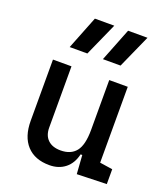

<svg xmlns="http://www.w3.org/2000/svg" viewBox="-146 -897 877 1008"><g transform="rotate(20 293.0 -392.5)"><path d="M247.1 9.8Q165.5 9.8 120.8 -38.8Q76.2 -87.4 76.2 -175.8V-517.6H179.7V-175.8Q179.7 -131.3 205.1 -107.2Q230.5 -83 276.4 -83Q333 -83 361.8 -118.9Q390.6 -154.8 390.6 -239.3V-517.6H494.1V-93.8L565.4 -83V0L399.4 4.9L392.1 -99.6H382.8Q370.6 -46.9 335 -18.6Q299.3 9.8 247.1 9.8ZM321.8 -609.4 395 -794.9H503.4L420.4 -609.4ZM136.2 -609.4 209.5 -794.9H317.9L234.9 -609.4Z"/></g></svg>

Font: Caskaydia Cove
Style: Regular
Weight: 400
Monospace: yes
Designer: Aaron Bell
Foundry: Saja Typeworks
Version: Version 4.300; ttfautohint (v1.8.3)